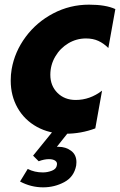

<svg xmlns="http://www.w3.org/2000/svg" viewBox="-20 -562 515 824"><path d="M362 -542Q280 -542 208.5 -504.5Q137 -467 90 -403.5Q43 -340 30 -265Q26 -242 26 -216Q26 -151 55.5 -99Q85 -47 138.5 -17.5Q192 12 261 12Q328 12 389 -11L418 -173Q366 -133 305 -133Q257 -133 226.5 -163.5Q196 -194 196 -241Q196 -283 217 -319Q238 -355 273 -376Q308 -397 349 -397Q379 -397 402 -386.5Q425 -376 445 -356L475 -523Q434 -542 362 -542ZM278 0H208L122 106L146 130Q170 121 190 121Q208 121 217.5 128Q227 135 224 147Q222 163 203 170.5Q184 178 164 178Q128 178 99 163L66 217Q113 242 165 242Q214 242 256 219.5Q298 197 307 148L308 134Q308 102 285 85Q262 68 231 68H224Z"/></svg>

Font: Geom ExtraBold
Style: Bold Italic
Weight: 800
Italic angle: -10°
Version: Version 1.102